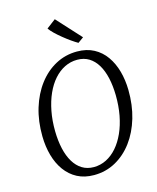

<svg xmlns="http://www.w3.org/2000/svg" viewBox="-141 -1077 969 1183"><g transform="rotate(-15 343.5 -485.0)"><path d="M310.5 10Q250 10 204.2 -14Q158.5 -38 127.5 -80.8Q96.5 -123.5 80.5 -180.2Q64.5 -237 63.5 -302.5Q62 -399.5 87 -481.5Q112 -563.5 158.2 -624.5Q204.5 -685.5 267.2 -719.2Q330 -753 404 -753Q465.5 -753 511.2 -728.5Q557 -704 587.2 -661Q617.5 -618 633 -562Q648.5 -506 649.5 -442.5Q651 -346.5 626.8 -264.2Q602.5 -182 556.8 -120.5Q511 -59 448.2 -24.5Q385.5 10 310.5 10ZM321.5 -38Q364 -38 401.8 -57Q439.5 -76 470 -111Q500.5 -146 522.5 -194.8Q544.5 -243.5 555.8 -303.2Q567 -363 566 -431Q565 -491.5 553.8 -541.5Q542.5 -591.5 520.8 -627.8Q499 -664 467 -683.8Q435 -703.5 392 -703.5Q349.5 -703.5 311.8 -684.8Q274 -666 243.5 -631.5Q213 -597 191.2 -548.5Q169.5 -500 158 -440.5Q146.5 -381 147.5 -313Q148.5 -251.5 160 -201Q171.5 -150.5 193.5 -114Q215.5 -77.5 247.5 -57.8Q279.5 -38 321.5 -38ZM427.5 -802Q410 -812 386.8 -828.2Q363.5 -844.5 339.8 -863.8Q316 -883 296.2 -902Q276.5 -921 266 -936.5L324 -980.5L463.5 -828Z"/></g></svg>

Font: Merriweather Light 18pt Light
Style: Italic
Weight: 300
Italic angle: -7.8°
Version: Version 2.101